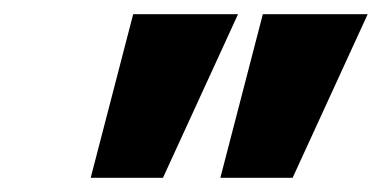

<svg xmlns="http://www.w3.org/2000/svg" viewBox="-20 -760 539 271"><path d="M291 -509 351 -740H499L393 -509ZM108 -509 168 -740H316L210 -509Z"/></svg>

Font: Be Vietnam Pro ExtraBold
Style: Italic
Weight: 800
Italic angle: -12°
Designer: Lam Bao, Tony Le, Vietanh Nguyen
Foundry: Yellow Type Foundry
Version: Version 1.002; ttfautohint (v1.8.3)